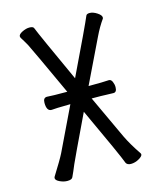

<svg xmlns="http://www.w3.org/2000/svg" viewBox="-109 -784 718 871"><g transform="rotate(-15 250.0 -348.5)"><path d="M99 10Q82 10 64 1.5Q46 -7 46 -17Q46 -20 48 -24Q90 -91 104 -119L202 -323Q126 -322 113 -320Q90 -320 90 -359Q90 -383 108 -383Q130 -381 203 -381Q98 -609 86 -632Q73 -655 62 -672Q60 -677 60 -679Q60 -689 78 -698Q96 -707 112 -707Q130 -707 133 -698Q147 -662 253 -431Q359 -651 376 -692Q379 -700 393 -700Q409 -700 427.5 -688Q446 -676 446 -665L445 -660Q422 -628 402 -586L303 -381Q374 -381 399 -383Q409 -383 414.5 -370.5Q420 -358 420 -345Q420 -321 404 -321Q384 -321 368 -322Q356 -323 302 -323L397 -119Q416 -79 453 -24L454 -20Q454 -11 435.5 -0.5Q417 10 398 10Q381 10 375 -1Q360 -42 252 -274Q156 -73 149 -56Q135 -22 125 -1Q121 10 99 10Z"/></g></svg>

Font: LXGW WenKai Mono Lite
Style: Regular
Weight: 400
Monospace: yes
Designer: LXGW / Fontworks Inc.
Foundry: LXGW / Fontworks Inc.
Version: Version 1.520; June 14, 2025